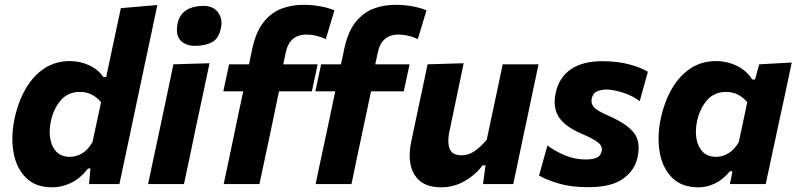

<svg xmlns="http://www.w3.org/2000/svg" viewBox="-20 -767 3321 800"><path d="M197.5 13.5Q128 13.5 88 -26.5Q48 -66.5 36.5 -131.5Q31.5 -159.5 31.5 -189Q31.5 -229 40.5 -272Q55.5 -343 87 -397.2Q118.5 -451.5 164.8 -482Q211 -512.5 270.5 -512.5Q315 -512.5 352.8 -494.5Q390.5 -476.5 410.5 -446H422.5L432.5 -493.5Q445.5 -554 458 -613.5Q470.5 -672.5 483.5 -733L635.5 -746Q623 -687 610 -624.5Q596.5 -562 582 -493.5L523.5 -216.5Q510 -153 499.5 -103.5Q489 -53.5 477.5 0H351L357 -65H347Q315 -24 276.5 -5.2Q238 13.5 197.5 13.5ZM271.5 -113.5Q298.5 -113.5 323.2 -128.8Q348 -144 365.5 -175.5L401 -341Q385.5 -360 363.8 -372Q342 -384 313 -384Q263 -384 232.8 -348.5Q202.5 -313 191.5 -260.5Q187 -239 187 -218.5Q187 -203.5 189.5 -189Q195 -155.5 215.5 -134.5Q236 -113.5 271.5 -113.5Z M597 0Q608.5 -53.5 619 -104Q629.5 -154 643 -216L653.5 -266Q669 -341 680.5 -393.5Q691.5 -445.5 702.5 -499L853 -503.5Q841.5 -448.5 830.2 -395.2Q819 -342 802.5 -266L792 -216Q779 -154 768.5 -103.5Q757.5 -53 746.5 0ZM793 -576Q751.5 -576 731 -600Q717 -616.5 717 -642.5Q717 -654 719.5 -667.5Q728 -707.5 756.8 -725Q785.5 -742.5 827 -742.5Q868.5 -742.5 888.5 -715.5Q903 -696 903 -671Q903 -661 900.5 -650Q891.5 -606 863.2 -591Q835 -576 793 -576Z M1295 0Q1306.5 -53.5 1317 -104Q1327.5 -154 1341 -216L1351.5 -265.5Q1357 -292 1363.5 -323Q1370 -354 1377 -386.5H1294L1318 -499H1400.5Q1404.5 -516 1408 -532.5Q1411 -549 1414.5 -564Q1429.5 -634.5 1461 -674.2Q1492.5 -714 1535.2 -730.5Q1578 -747 1628 -747Q1663 -747 1697.8 -740.8Q1732.5 -734.5 1757 -724L1721 -604Q1681 -623 1640.5 -623Q1569 -623 1553.5 -546Q1551 -536 1548.5 -521.5Q1545.5 -506.5 1543.5 -499H1686.5L1662.5 -386.5H1526L1490 -216.5Q1476.5 -153.5 1466 -103.5Q1455.5 -53.5 1444.5 0ZM912 0Q923.5 -54 934 -104Q944 -153.5 957.5 -216L968 -266.5Q973.5 -292.5 980 -323.5Q986.5 -354 993.5 -386.5H910.5L934.5 -499H1017.5Q1021 -516 1024.5 -532.5Q1028 -549 1031 -564Q1046.5 -634.5 1077.8 -674.2Q1109 -714 1151.8 -730.5Q1194.5 -747 1244.5 -747Q1279.5 -747 1314.2 -740.8Q1349 -734.5 1373.5 -724L1337.5 -604Q1297.5 -623 1257 -623Q1185.5 -623 1170 -546Q1168 -536 1165 -521.5L1160.5 -499H1303.5L1279.5 -386.5H1142.5L1107 -216.5Q1093.5 -153.5 1083 -103.5Q1072.5 -53.5 1061 0Z M1819 13.5Q1738.5 13.5 1707 -39Q1687 -72 1687 -119Q1687 -147 1694 -179.5Q1702 -218.5 1713.5 -272Q1728.5 -342 1739.5 -393.8Q1750.5 -445.5 1761.5 -499L1912 -503.5Q1901 -450.5 1890 -398.5Q1879 -346.5 1867.5 -290.5L1852.5 -219.5Q1848 -198 1848 -180.5Q1848 -161 1853.5 -147Q1864 -120 1903 -120Q1933.5 -120 1958.8 -138.2Q1984 -156.5 2008 -184.5L2030.5 -290.5Q2042.5 -346.5 2053 -396Q2063.5 -445.5 2074.5 -499H2224Q2212.5 -445.5 2201.5 -393.5Q2190.5 -341.5 2176 -271.5L2164 -216Q2151 -154 2140.5 -104Q2129.5 -53.5 2118.5 0H1992.5L2003 -78H1990.5Q1962.5 -39.5 1916.8 -13Q1871 13.5 1819 13.5Z M2432 13Q2360.5 13 2310 -1.8Q2259.5 -16.5 2226 -35.5L2261 -161Q2291 -138 2332.8 -120.2Q2374.5 -102.5 2420 -102.5Q2446 -102.5 2463.8 -108.8Q2481.5 -115 2486.5 -135Q2488 -140 2488 -144.5Q2488 -159.5 2473.5 -172Q2454.5 -188 2401 -211Q2333.5 -240 2308 -280Q2291 -306.5 2291 -341.5Q2291 -360 2295.5 -380.5Q2309 -444 2358.2 -478Q2407.5 -512 2488.5 -512Q2552.5 -512 2601.8 -498.8Q2651 -485.5 2679.5 -468L2645.5 -345.5Q2615.5 -368.5 2574.8 -381.2Q2534 -394 2507 -394Q2486.5 -394 2468.5 -386.5Q2450.5 -379 2445.5 -356Q2444.5 -351 2444.5 -346.5Q2444.5 -333.5 2453.5 -322Q2465.5 -306.5 2512.5 -286Q2587.5 -254 2619 -216.5Q2641 -190.5 2641 -150.5Q2641 -133 2637 -113.5Q2625 -56.5 2575.5 -21.8Q2526 13 2432 13Z M3021 0Q3023 -8 3024.5 -16L3032 -53.5H3021.5Q2993 -19 2959.5 -2.8Q2926 13.5 2890 13.5Q2820.5 13.5 2780.5 -26.5Q2740.5 -66.5 2729 -131.5Q2724 -159.5 2724 -189Q2724 -229 2733 -272Q2748 -343 2779.5 -397.2Q2811 -451.5 2857.2 -482Q2903.5 -512.5 2963 -512.5Q3010.5 -512.5 3051.5 -492Q3092.5 -471.5 3114 -436H3126L3143.5 -499L3279 -506.5Q3266 -444.5 3253.5 -386Q3241 -327.5 3227.5 -266L3175.5 -23.5Q3173 -11.5 3170.5 0ZM2964 -113.5Q2991 -113.5 3015.8 -128.8Q3040.5 -144 3058.5 -175.5L3093.5 -341Q3078 -360 3056.2 -372Q3034.5 -384 3005.5 -384Q2955.5 -384 2925.2 -348.5Q2895 -313 2884 -260.5Q2879.5 -239 2879.5 -218.5Q2879.5 -203.5 2882 -189Q2887.5 -155.5 2908 -134.5Q2928.5 -113.5 2964 -113.5Z"/></svg>

Font: Heraclito
Style: Bold Italic
Weight: 700
Italic angle: -12°
Designer: Kostas Bartsokas (font) & Cristiano Sobral (main changes)
Foundry: Kostas Bartsokas (font) & Cristiano Sobral (main changes)
Version: Version 1.00;July 8, 2020;FontCreator 13.0.0.2655 64-bit